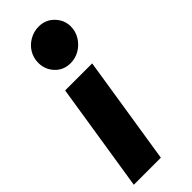

<svg xmlns="http://www.w3.org/2000/svg" viewBox="-238 -547 763 763"><g transform="rotate(-45 143.5 -166.0)"><path d="M0 190 72 -268H224L152 190ZM164 -329Q125 -329 99.5 -356Q74 -383 74 -421Q74 -449 88 -472Q102 -495 126 -508.5Q150 -522 177 -522Q216 -522 242 -495Q268 -468 268 -432Q268 -404 253.5 -380.5Q239 -357 215.5 -343Q192 -329 164 -329Z"/></g></svg>

Font: MuseoModerno Thin
Style: Bold Italic
Weight: 700
Italic angle: -9°
Version: Version 1.003